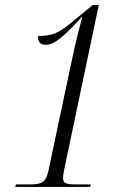

<svg xmlns="http://www.w3.org/2000/svg" viewBox="-20 -738 511 758"><path d="M40 0H336L339 -10H280C243 -10 229 -14 229 -34C229 -44 232 -62 235 -76L370 -718H346L274 -659C213 -607 189 -596 130 -596C130 -574 137 -561 160 -561C196 -561 233 -595 304 -672H305C296 -637 281 -584 261 -488L171 -63C161 -16 143 -10 96 -10H43Z"/></svg>

Font: Noto Serif Display Condensed Light
Style: Italic
Weight: 300
Width: 3
Italic angle: -12°
Designer: Monotype Design Team
Foundry: Monotype Imaging Inc.
Version: Version 2.009